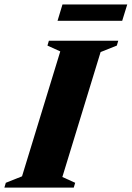

<svg xmlns="http://www.w3.org/2000/svg" viewBox="-55 -856 600 876"><path d="M220 -621.5 161.5 -648 168 -670H484.5L478 -648L404 -618.5L229.5 -48.5L288 -22L281.5 0H-35L-28.5 -22L45.5 -51.5ZM207.5 -761 230 -835.5H525.5L502.5 -761Z"/></svg>

Font: Newsreader Text ExtraBold
Style: Italic
Weight: 800
Italic angle: -17°
Designer: Hugues Gentile
Foundry: Production Type
Version: Version 1.001